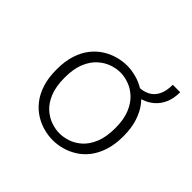

<svg xmlns="http://www.w3.org/2000/svg" viewBox="-151 -772 952 952"><g transform="rotate(45 325.0 -296.0)"><path d="M328 11Q296.5 11 263.8 2.2Q231 -6.5 200.5 -25.5Q170 -44.5 145.8 -75.2Q121.5 -106 107.5 -149.5Q93.5 -193 93.5 -251Q93.5 -308.5 107.5 -352Q121.5 -395.5 145.8 -426Q170 -456.5 200.5 -475.5Q231 -494.5 263.8 -503.2Q296.5 -512 328 -512Q359 -512 391.8 -503.2Q424.5 -494.5 455.2 -475.5Q486 -456.5 510 -426Q534 -395.5 548.2 -352Q562.5 -308.5 562.5 -251Q562.5 -193 548.2 -149.5Q534 -106 510 -75.2Q486 -44.5 455.2 -25.5Q424.5 -6.5 391.8 2.2Q359 11 328 11ZM328 -36.5Q355.5 -36.5 386.2 -46.8Q417 -57 444 -81.2Q471 -105.5 488.2 -147.2Q505.5 -189 505.5 -251Q505.5 -312.5 488.2 -353.5Q471 -394.5 444 -419Q417 -443.5 386.2 -454Q355.5 -464.5 328 -464.5Q300.5 -464.5 269.8 -454Q239 -443.5 211.8 -419Q184.5 -394.5 167.5 -353.5Q150.5 -312.5 150.5 -251Q150.5 -189 167.5 -147.2Q184.5 -105.5 211.8 -81.2Q239 -57 269.8 -46.8Q300.5 -36.5 328 -36.5ZM440 -435.5V-477Q474 -477 500 -490.2Q526 -503.5 540.5 -531.8Q555 -560 555 -604.5H607Q607 -561 593.2 -529.2Q579.5 -497.5 555.8 -476.8Q532 -456 502 -445.8Q472 -435.5 440 -435.5Z"/></g></svg>

Font: Trispace Thin ExtraLight
Style: Regular
Weight: 250
Version: Version 1.210